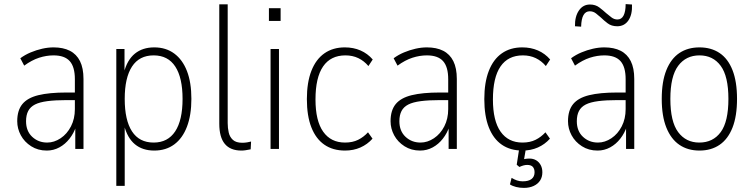

<svg xmlns="http://www.w3.org/2000/svg" viewBox="-20 -726 3668 936"><path d="M208 8Q165 8 132 -13Q99 -34 81.5 -66.5Q64 -99 64 -135Q64 -188 89 -218.5Q114 -249 167 -262Q220 -275 304 -275H355V-238H306Q250 -238 211.5 -233Q173 -228 150.5 -216.5Q128 -205 117.5 -185Q107 -165 107 -135Q107 -87 137 -59Q167 -31 210 -31Q244 -31 275.5 -52Q307 -73 326 -110Q345 -147 345 -194V-340Q345 -400 320 -428Q295 -456 241 -456Q206 -456 170.5 -444.5Q135 -433 98 -406L79 -442Q102 -459 129.5 -470.5Q157 -482 185.5 -488.5Q214 -495 241 -495Q288 -495 320.5 -478.5Q353 -462 370 -428Q387 -394 387 -341V0H347V-110H351Q340 -77 319 -50Q298 -23 269.5 -7.5Q241 8 208 8Z M547 180V-487H587V-372H584Q600 -434 637.5 -464.5Q675 -495 732 -495Q789 -495 829.5 -465Q870 -435 891.5 -379.5Q913 -324 913 -244Q913 -165 891.5 -108.5Q870 -52 829.5 -22Q789 8 732 8Q675 8 638 -22.5Q601 -53 585 -115H588V180ZM729 -31Q798 -31 834 -85.5Q870 -140 870 -244Q870 -347 834.5 -401.5Q799 -456 729 -456Q659 -456 623.5 -401.5Q588 -347 588 -244Q588 -140 623.5 -85.5Q659 -31 729 -31Z M1157 8Q1103 8 1076 -24.5Q1049 -57 1049 -123V-705H1090V-126Q1090 -102 1095 -80Q1100 -58 1115.5 -44Q1131 -30 1161 -30Q1173 -30 1185 -32Q1197 -34 1204 -36L1202 2Q1186 5 1176.5 6.5Q1167 8 1157 8Z M1291 -624V-686H1348V-624ZM1299 0V-487H1340V0Z M1662 8Q1603 8 1561.5 -20.5Q1520 -49 1498 -105Q1476 -161 1476 -243Q1476 -324 1498 -380.5Q1520 -437 1561.5 -466Q1603 -495 1661 -495Q1703 -495 1737.5 -480Q1772 -465 1797 -436L1776 -404Q1755 -429 1727 -442.5Q1699 -456 1664 -456Q1592 -456 1555 -402Q1518 -348 1518 -241Q1518 -137 1555.5 -84Q1593 -31 1662 -31Q1699 -31 1726 -44.5Q1753 -58 1774 -81L1796 -50Q1771 -22 1737 -7Q1703 8 1662 8Z M2028 8Q1985 8 1952 -13Q1919 -34 1901.5 -66.5Q1884 -99 1884 -135Q1884 -188 1909 -218.5Q1934 -249 1987 -262Q2040 -275 2124 -275H2175V-238H2126Q2070 -238 2031.5 -233Q1993 -228 1970.5 -216.5Q1948 -205 1937.5 -185Q1927 -165 1927 -135Q1927 -87 1957 -59Q1987 -31 2030 -31Q2064 -31 2095.5 -52Q2127 -73 2146 -110Q2165 -147 2165 -194V-340Q2165 -400 2140 -428Q2115 -456 2061 -456Q2026 -456 1990.5 -444.5Q1955 -433 1918 -406L1899 -442Q1922 -459 1949.5 -470.5Q1977 -482 2005.5 -488.5Q2034 -495 2061 -495Q2108 -495 2140.5 -478.5Q2173 -462 2190 -428Q2207 -394 2207 -341V0H2167V-110H2171Q2160 -77 2139 -50Q2118 -23 2089.5 -7.5Q2061 8 2028 8Z M2527 8Q2468 8 2426.5 -20.5Q2385 -49 2363 -105Q2341 -161 2341 -243Q2341 -324 2363 -380.5Q2385 -437 2426.5 -466Q2468 -495 2526 -495Q2568 -495 2602.5 -480Q2637 -465 2662 -436L2641 -404Q2620 -429 2592 -442.5Q2564 -456 2529 -456Q2457 -456 2420 -402Q2383 -348 2383 -241Q2383 -137 2420.5 -84Q2458 -31 2527 -31Q2564 -31 2591 -44.5Q2618 -58 2639 -81L2661 -50Q2636 -22 2602 -7Q2568 8 2527 8ZM2534 190Q2514 190 2496 185.5Q2478 181 2466 173L2474 141Q2487 149 2500 153.5Q2513 158 2528 158Q2557 158 2571.5 146.5Q2586 135 2586 114Q2586 97 2577.5 87.5Q2569 78 2550 78Q2541 78 2532 80.5Q2523 83 2512 88L2499 77L2514 -20H2547L2534 55H2519Q2527 51 2538.5 49Q2550 47 2561 47Q2580 47 2594 55.5Q2608 64 2616 79Q2624 94 2624 114Q2624 137 2613 154Q2602 171 2581.5 180.5Q2561 190 2534 190Z M2893 8Q2850 8 2817 -13Q2784 -34 2766.5 -66.5Q2749 -99 2749 -135Q2749 -188 2774 -218.5Q2799 -249 2852 -262Q2905 -275 2989 -275H3040V-238H2991Q2935 -238 2896.5 -233Q2858 -228 2835.5 -216.5Q2813 -205 2802.5 -185Q2792 -165 2792 -135Q2792 -87 2822 -59Q2852 -31 2895 -31Q2929 -31 2960.5 -52Q2992 -73 3011 -110Q3030 -147 3030 -194V-340Q3030 -400 3005 -428Q2980 -456 2926 -456Q2891 -456 2855.5 -444.5Q2820 -433 2783 -406L2764 -442Q2787 -459 2814.5 -470.5Q2842 -482 2870.5 -488.5Q2899 -495 2926 -495Q2973 -495 3005.5 -478.5Q3038 -462 3055 -428Q3072 -394 3072 -341V0H3032V-110H3036Q3025 -77 3004 -50Q2983 -23 2954.5 -7.5Q2926 8 2893 8ZM2813 -596 2783 -598Q2782 -645 2802 -674.5Q2822 -704 2856 -704Q2883 -704 2902 -689.5Q2921 -675 2935 -662Q2947 -652 2960.5 -641.5Q2974 -631 2990 -631Q3010 -631 3020 -650.5Q3030 -670 3030 -706L3061 -704Q3063 -655 3043.5 -626.5Q3024 -598 2989 -598Q2961 -598 2942 -612.5Q2923 -627 2910 -640Q2899 -650 2885.5 -660.5Q2872 -671 2855 -671Q2835 -671 2824.5 -652.5Q2814 -634 2813 -596Z M3390 8Q3333 8 3292 -20Q3251 -48 3228.5 -104Q3206 -160 3206 -244Q3206 -328 3228.5 -384Q3251 -440 3292 -467.5Q3333 -495 3390 -495Q3447 -495 3488 -467.5Q3529 -440 3551 -384Q3573 -328 3573 -244Q3573 -160 3551 -104Q3529 -48 3488 -20Q3447 8 3390 8ZM3389 -31Q3456 -31 3493.5 -82Q3531 -133 3531 -244Q3531 -354 3493.5 -405Q3456 -456 3390 -456Q3324 -456 3286 -405Q3248 -354 3248 -244Q3248 -133 3286 -82Q3324 -31 3389 -31Z"/></svg>

Font: Nunito Sans 10pt Condensed ExtraLight
Style: Regular
Weight: 250
Width: 3
Designer: Vernon Adams
Foundry: Vernon Adams
Version: Version 3.101;gftools[0.9.27]